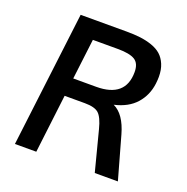

<svg xmlns="http://www.w3.org/2000/svg" viewBox="-127 -830 924 949"><g transform="rotate(20 335.0 -355.5)"><path d="M51.3 0 138.2 -710.9H379.9Q420.4 -710.9 452.4 -707Q484.4 -703.1 514.2 -692.9Q543.9 -682.6 563.5 -665.3Q583 -647.9 594.7 -620.1Q606.4 -592.3 606.4 -554.7Q606.4 -539.6 604 -518.6Q596.2 -455.6 556.4 -410.6Q516.6 -365.7 443.8 -349.1Q502.4 -321.8 529.8 -224.1L592.8 0H471.2L416.5 -211.4Q401.9 -268.6 380.6 -288.1Q359.4 -307.6 307.1 -307.6H200.7L163.6 0ZM485.8 -536.1Q485.8 -581.5 458.3 -598.4Q430.7 -615.2 369.1 -615.2H237.3L211.4 -402.8H332Q485.8 -402.8 485.8 -536.1Z"/></g></svg>

Font: Muli
Style: Semi-BoldItalic
Weight: 600
Italic angle: -7°
Designer: Vernon Adams
Foundry: newtypography
Version: Version 2.0; ttfautohint (v1.00rc1.2-2d82) -l 8 -r 50 -G 200